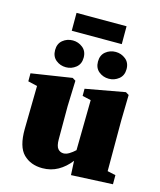

<svg xmlns="http://www.w3.org/2000/svg" viewBox="-125 -933 867 1038"><g transform="rotate(15 308.5 -413.5)"><path d="M371 12 367 -67Q337 -28 298 -6Q259 16 211 16Q145 16 104.5 -24.5Q64 -65 65 -164L69 -406L17 -418V-463L244 -498L262 -487L257 -343V-159Q257 -120 269.5 -105.5Q282 -91 301 -91Q316 -91 332.5 -101Q349 -111 365 -126L369 -407L321 -418V-458L542 -498L560 -487L557 -343V-60L603 -50V1ZM193 -544Q161 -544 137 -563.5Q113 -583 113 -619Q113 -655 137 -674.5Q161 -694 193 -694Q224 -694 248.5 -674.5Q273 -655 273 -619Q273 -583 248.5 -563.5Q224 -544 193 -544ZM433 -544Q401 -544 377 -563.5Q353 -583 353 -619Q353 -655 377 -674.5Q401 -694 433 -694Q464 -694 488.5 -674.5Q513 -655 513 -619Q513 -583 488.5 -563.5Q464 -544 433 -544ZM173 -743V-843H453V-743Z"/></g></svg>

Font: Source Serif 4 Black
Style: Regular
Weight: 900
Designer: Frank Grießhammer
Foundry: Adobe
Version: Version 4.005;hotconv 1.1.0;makeotfexe 2.6.0